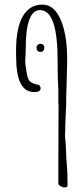

<svg xmlns="http://www.w3.org/2000/svg" viewBox="-20 -679 367 836"><path d="M234 119V46L235 -227H234V-289V-290L232 -332Q231 -357 231 -408V-412Q231 -525 212 -580Q193 -635 154 -635Q92 -635 92 -466L91 -436Q90 -428 90 -412Q90 -400 91 -395L94 -375Q98 -350 101.5 -339.5Q105 -329 113 -322.5Q121 -316 140 -311Q147 -312 152 -306.5Q157 -301 157 -295Q157 -278 130 -278Q89 -278 69.5 -316.5Q50 -355 50 -439V-460Q50 -558 79.5 -608.5Q109 -659 165 -659Q218 -659 247 -586.5Q276 -514 272 -391L268 -243Q269 -228 267.5 -208Q266 -188 266 -179Q264 -137 264 -112V-105Q263 -101 263 -95Q263 -80 266 -53L268 -12Q268 8 271 39Q274 72 274 118V123Q274 133 271.5 135Q269 137 255 137Q240 130 237 127Q234 124 234 119ZM139 -471Q139 -479 144 -483.5Q149 -488 156 -488Q164 -488 168.5 -483.5Q173 -479 173 -471Q173 -463 168.5 -458Q164 -453 156 -453Q148 -453 143.5 -458Q139 -463 139 -471Z"/></svg>

Font: Amatic SC
Style: Regular
Weight: 400
Designer: Multiple Designers
Foundry: Vernon Adams
Version: Version 2.505